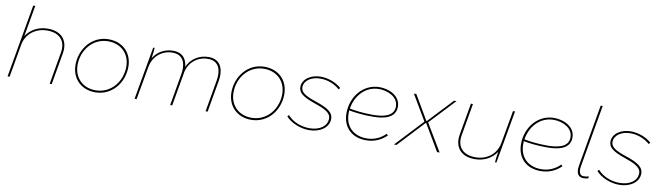

<svg xmlns="http://www.w3.org/2000/svg" viewBox="-38 -1289 6422 1864"><g transform="rotate(10 3173.0 -356.5)"><path d="M50 0H70L127 -326C146 -433 238 -505 352 -505C478 -505 540 -432 520 -317L465 0H485L540 -315C560 -432 500 -524 356 -524C264 -524 187 -482 142 -413L196 -720H176Z M913 5C1077 5 1189 -135 1189 -294C1189 -429 1097 -525 955 -525C789 -525 680 -381 680 -226C680 -91 774 5 913 5ZM914 -15C784 -15 700 -104 700 -228C700 -374 803 -505 954 -505C1084 -505 1169 -416 1169 -292C1169 -146 1066 -15 914 -15Z M1302 0H1322L1380 -325C1398 -433 1483 -505 1588 -505C1709 -505 1722 -398 1708 -317L1653 0H1673L1728 -315L1731 -335C1752 -437 1835 -505 1937 -505C2058 -505 2071 -398 2057 -317L2002 0H2022L2077 -315C2092 -400 2078 -524 1941 -524C1847 -524 1770 -474 1732 -391C1726 -459 1691 -524 1592 -524C1508 -524 1437 -484 1396 -416C1403 -456 1407 -493 1408 -520H1394Z M2450 5C2614 5 2726 -135 2726 -294C2726 -429 2634 -525 2492 -525C2326 -525 2217 -381 2217 -226C2217 -91 2311 5 2450 5ZM2451 -15C2321 -15 2237 -104 2237 -228C2237 -374 2340 -505 2491 -505C2621 -505 2706 -416 2706 -292C2706 -146 2603 -15 2451 -15Z M3022 6C3131 6 3216 -54 3216 -139C3216 -199 3166 -237 3039 -279C2929 -315 2887 -346 2887 -393C2887 -460 2958 -506 3044 -506C3114 -506 3181 -482 3237 -434L3250 -449C3200 -495 3121 -525 3045 -525C2952 -525 2867 -473 2867 -392C2867 -337 2910 -302 3026 -262C3126 -228 3197 -197 3195 -137C3194 -62 3122 -13 3023 -13C2937 -13 2856 -47 2806 -104L2792 -90C2839 -34 2934 6 3022 6Z M3583 7C3662 7 3731 -22 3786 -76L3772 -90C3721 -39 3658 -12 3586 -12C3459 -12 3373 -90 3373 -220L3374 -251C3428 -240 3508 -230 3605 -230C3713 -230 3833 -252 3833 -367C3833 -472 3724 -524 3626 -524C3466 -524 3352 -384 3352 -220C3352 -79 3445 7 3583 7ZM3377 -269C3396 -396 3489 -505 3624 -505C3711 -505 3814 -460 3814 -366C3814 -264 3698 -248 3605 -248C3507 -248 3426 -259 3377 -269Z M3859 0H3884L4126 -259H4131L4284 0H4309L4149 -268L4150 -271L4384 -520H4360L4134 -280H4129L3988 -520H3964L4111 -271L4110 -268Z M4655 4C4747 4 4824 -38 4868 -106C4861 -61 4856 -26 4855 0H4869L4961 -520H4941L4883 -194C4863 -82 4770 -15 4659 -15C4533 -15 4471 -88 4491 -203L4546 -520H4526L4471 -205C4451 -88 4511 4 4655 4Z M5304 7C5383 7 5452 -22 5507 -76L5493 -90C5442 -39 5379 -12 5307 -12C5180 -12 5094 -90 5094 -220L5095 -251C5149 -240 5229 -230 5326 -230C5434 -230 5554 -252 5554 -367C5554 -472 5445 -524 5347 -524C5187 -524 5073 -384 5073 -220C5073 -79 5166 7 5304 7ZM5098 -269C5117 -396 5210 -505 5345 -505C5432 -505 5535 -460 5535 -366C5535 -264 5419 -248 5326 -248C5228 -248 5147 -259 5098 -269Z M5727 3C5744 3 5754 1 5773 -3L5777 -23C5756 -18 5744 -16 5726 -16C5685 -16 5674 -53 5684 -111L5790 -720H5770L5664 -112C5649 -28 5680 3 5727 3Z M6079 6C6188 6 6273 -54 6273 -139C6273 -199 6223 -237 6096 -279C5986 -315 5944 -346 5944 -393C5944 -460 6015 -506 6101 -506C6171 -506 6238 -482 6294 -434L6307 -449C6257 -495 6178 -525 6102 -525C6009 -525 5924 -473 5924 -392C5924 -337 5967 -302 6083 -262C6183 -228 6254 -197 6252 -137C6251 -62 6179 -13 6080 -13C5994 -13 5913 -47 5863 -104L5849 -90C5896 -34 5991 6 6079 6Z"/></g></svg>

Font: Fixel Display 20240404 Thin
Style: Italic
Weight: 100
Italic angle: -10°
Designer: AlfaBravo + MacPaw
Foundry: Kyrylo Tkachov, Marchela Mozhyna, Serhii Makarenko, Maria Weinstein, Zakhar Kryvoshyya
Version: Version 1.211;Glyphs 3.2 (3225)